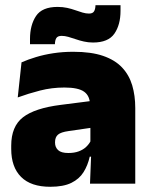

<svg xmlns="http://www.w3.org/2000/svg" viewBox="-20 -704 578 736"><path d="M325 0 330 -126 326.5 -130.5V-283.5L325 -301.5Q325 -336 302.8 -352.2Q280.5 -368.5 227 -368.5Q178.5 -368.5 133.8 -357Q89 -345.5 48 -330.5L62.5 -465Q87.5 -476 118 -485.2Q148.5 -494.5 184.5 -500Q220.5 -505.5 261 -505.5Q329.5 -505.5 375.2 -489.8Q421 -474 448 -445.2Q475 -416.5 486.8 -377Q498.5 -337.5 498.5 -290V0ZM172.5 12Q98.5 12 60.8 -25.8Q23 -63.5 23 -133V-145.5Q23 -219.5 68.2 -254.5Q113.5 -289.5 213 -302L338.5 -318L349 -217L242.5 -201.5Q213.5 -197.5 202.2 -187.8Q191 -178 191 -159V-157Q191 -139.5 202.8 -128.5Q214.5 -117.5 242 -117.5Q265 -117.5 281.8 -123.8Q298.5 -130 309.8 -140.5Q321 -151 327.5 -163.5L352.5 -103.5H324Q316.5 -70 300.2 -44Q284 -18 253.5 -3Q223 12 172.5 12ZM336.5 -541Q318.5 -541 301.8 -544.8Q285 -548.5 270 -553.8Q255 -559 241.5 -562.8Q228 -566.5 216.5 -566.5Q202 -566.5 196.5 -558.8Q191 -551 190.5 -535V-534.5H95V-554.5Q95 -608 118.2 -642.8Q141.5 -677.5 200.5 -677.5Q220.5 -677.5 237.5 -673.8Q254.5 -670 269 -664.8Q283.5 -659.5 296.5 -655.8Q309.5 -652 321 -652Q335 -652 340.2 -660Q345.5 -668 346 -683.5V-684H442V-662.5Q442 -609 418.5 -575Q395 -541 336.5 -541Z"/></svg>

Font: Anek Latin ExtraBold
Style: Regular
Weight: 800
Designer: Yesha Goshar
Foundry: Ek Type
Version: Version 1.003